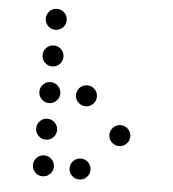

<svg xmlns="http://www.w3.org/2000/svg" viewBox="-48 -698 643 714"><g transform="rotate(5 273.5 -341.5)"><path d="M175.8 -615.2Q175.8 -599.1 164.3 -587.6Q152.8 -576.2 136.7 -576.2Q120.6 -576.2 109.1 -587.6Q97.7 -599.1 97.7 -615.2Q97.7 -631.3 109.1 -642.8Q120.6 -654.3 136.7 -654.3Q152.8 -654.3 164.3 -642.8Q175.8 -631.3 175.8 -615.2ZM175.8 -478.5Q175.8 -462.4 164.3 -450.9Q152.8 -439.5 136.7 -439.5Q120.6 -439.5 109.1 -450.9Q97.7 -462.4 97.7 -478.5Q97.7 -494.6 109.1 -506.1Q120.6 -517.6 136.7 -517.6Q152.8 -517.6 164.3 -506.1Q175.8 -494.6 175.8 -478.5ZM175.8 -341.8Q175.8 -325.7 164.3 -314.2Q152.8 -302.7 136.7 -302.7Q120.6 -302.7 109.1 -314.2Q97.7 -325.7 97.7 -341.8Q97.7 -357.9 109.1 -369.4Q120.6 -380.9 136.7 -380.9Q152.8 -380.9 164.3 -369.4Q175.8 -357.9 175.8 -341.8ZM312.5 -341.8Q312.5 -325.7 301 -314.2Q289.6 -302.7 273.4 -302.7Q257.3 -302.7 245.8 -314.2Q234.4 -325.7 234.4 -341.8Q234.4 -357.9 245.8 -369.4Q257.3 -380.9 273.4 -380.9Q289.6 -380.9 301 -369.4Q312.5 -357.9 312.5 -341.8ZM175.8 -205.1Q175.8 -189 164.3 -177.5Q152.8 -166 136.7 -166Q120.6 -166 109.1 -177.5Q97.7 -189 97.7 -205.1Q97.7 -221.2 109.1 -232.7Q120.6 -244.1 136.7 -244.1Q152.8 -244.1 164.3 -232.7Q175.8 -221.2 175.8 -205.1ZM449.2 -205.1Q449.2 -189 437.7 -177.5Q426.3 -166 410.2 -166Q394 -166 382.6 -177.5Q371.1 -189 371.1 -205.1Q371.1 -221.2 382.6 -232.7Q394 -244.1 410.2 -244.1Q426.3 -244.1 437.7 -232.7Q449.2 -221.2 449.2 -205.1ZM175.8 -68.4Q175.8 -52.2 164.3 -40.8Q152.8 -29.3 136.7 -29.3Q120.6 -29.3 109.1 -40.8Q97.7 -52.2 97.7 -68.4Q97.7 -84.5 109.1 -95.9Q120.6 -107.4 136.7 -107.4Q152.8 -107.4 164.3 -95.9Q175.8 -84.5 175.8 -68.4ZM312.5 -68.4Q312.5 -52.2 301 -40.8Q289.6 -29.3 273.4 -29.3Q257.3 -29.3 245.8 -40.8Q234.4 -52.2 234.4 -68.4Q234.4 -84.5 245.8 -95.9Q257.3 -107.4 273.4 -107.4Q289.6 -107.4 301 -95.9Q312.5 -84.5 312.5 -68.4Z"/></g></svg>

Font: DatDot Light
Style: Regular
Weight: 300
Designer: GGBot
Version: 1.00